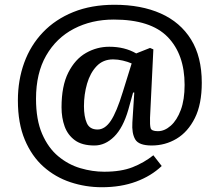

<svg xmlns="http://www.w3.org/2000/svg" viewBox="-20 -596 920 805"><path d="M407 189Q339 189 275.5 168Q212 147 162.5 103Q113 59 84 -10Q55 -79 55 -175Q55 -260 81.5 -333Q108 -406 160 -460.5Q212 -515 287.5 -545.5Q363 -576 460 -576Q572 -576 654 -539.5Q736 -503 781 -430.5Q826 -358 826 -249Q826 -159 797 -101Q768 -43 720.5 -14.5Q673 14 616 14Q562 14 547 -11.5Q532 -37 535 -83L543 -208H538L518 -136Q496 -60 458.5 -23Q421 14 376 14Q324 14 294 -8Q264 -30 251 -66Q238 -102 238 -146Q238 -236 266.5 -292Q295 -348 340.5 -374Q386 -400 438 -400Q503 -400 551 -372L609 -395L623 -389L609 -102Q608 -72 611.5 -59Q615 -46 642 -46Q670 -46 696 -69Q722 -92 738 -135Q754 -178 754 -240Q754 -368 683 -441Q612 -514 457 -514Q364 -514 290 -475.5Q216 -437 173.5 -363Q131 -289 131 -182Q131 -94 156.5 -35Q182 24 224 59Q266 94 316.5 109Q367 124 417 124Q488 124 536 105Q584 86 623 55L658 100Q614 142 550.5 165.5Q487 189 407 189ZM389 -53Q420 -53 444.5 -89.5Q469 -126 495 -211L532 -330Q516 -337 495 -342Q474 -347 454 -347Q412 -347 385 -318.5Q358 -290 345 -245Q332 -200 332 -151Q332 -107 344 -80Q356 -53 389 -53Z"/></svg>

Font: Literata 12pt Medium
Style: Regular
Weight: 500
Designer: Latin by Veronika Burian and Jose Scaglione. Greek by Irene Vlachou. Cyrillic by Vera Evstafieva.
Foundry: TypeTogether
Version: Version 3.002